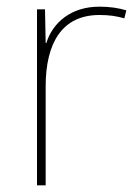

<svg xmlns="http://www.w3.org/2000/svg" viewBox="-20 -556 415 576"><path d="M278 -536C193 -536 138 -488 119 -427H117L115 -528H91V0H117V-297C117 -428 167 -511 278 -511C308 -511 328 -508 353 -501L359 -525C335 -532 310 -536 278 -536Z"/></svg>

Font: Noto Sans Telugu Thin
Style: Regular
Weight: 100
Designer: Jelle Bosma - Monotype Design Team
Foundry: Monotype Imaging Inc.
Version: Version 2.005